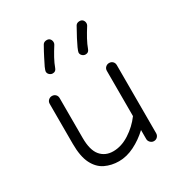

<svg xmlns="http://www.w3.org/2000/svg" viewBox="-148 -724 792 835"><g transform="rotate(-30 248.5 -307.0)"><path d="M387 0Q377 0 369.5 -7.5Q362 -15 362 -25V-70Q329 -39 290 -19.5Q251 0 212 0Q175 0 143.5 -15Q112 -30 93.5 -66.5Q75 -103 75 -167V-367Q75 -378 82.5 -385Q90 -392 100 -392Q111 -392 118 -385Q125 -378 125 -367V-167Q125 -106 148.5 -78Q172 -50 212 -50Q253 -50 293.5 -76Q334 -102 362 -140V-367Q362 -378 369.5 -385Q377 -392 387 -392Q398 -392 405 -385Q412 -378 412 -367V-25Q412 -15 405 -7.5Q398 0 387 0ZM386 -580Q370 -555 358 -533Q346 -511 338 -489Q333 -475 318 -475Q309 -475 302 -481.5Q295 -488 295 -497Q295 -502 303 -520Q310 -535 320.5 -555.5Q331 -576 347 -604Q353 -614 367 -614Q378 -614 383.5 -607Q389 -600 389 -591Q389 -585 386 -580ZM221 -580Q205 -555 193 -533Q181 -511 173 -489Q168 -475 153 -475Q144 -475 137 -481.5Q130 -488 130 -497Q130 -499 131.5 -504Q133 -509 137 -518Q144 -532 155 -554Q166 -576 182 -604Q188 -614 202 -614Q213 -614 218.5 -607Q224 -600 224 -591Q224 -585 221 -580Z"/></g></svg>

Font: Hubballi
Style: Regular
Weight: 400
Designer: Erin McLaughlin
Version: Version 1.000; ttfautohint (v1.8.3)